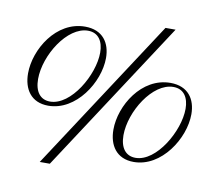

<svg xmlns="http://www.w3.org/2000/svg" viewBox="-90 -873 1212 1070"><g transform="rotate(10 516.5 -338.5)"><path d="M201.2 90.8H258.3L818.8 -766.6H761.7ZM192.9 -226.1C350.1 -226.1 464.4 -406.2 464.4 -543.5C464.4 -627.9 420.9 -695.8 319.8 -695.8C156.7 -695.8 51.3 -520.5 51.3 -384.3C51.3 -296.4 94.7 -226.1 192.9 -226.1ZM198.7 -250.5C144 -250.5 111.8 -291 111.8 -363.3C111.8 -497.1 222.2 -676.3 339.8 -676.3C399.4 -676.3 427.2 -630.4 427.2 -567.4C427.2 -441.9 317.9 -250.5 198.7 -250.5ZM716.3 0C873 0 987.3 -180.2 987.3 -317.4C987.3 -401.9 943.8 -469.7 842.8 -469.7C679.7 -469.7 574.2 -294.4 574.2 -158.2C574.2 -70.3 618.2 0 716.3 0ZM722.2 -24.4C667.5 -24.4 634.8 -64.9 634.8 -137.2C634.8 -271 745.1 -450.2 862.8 -450.2C922.9 -450.2 950.2 -404.3 950.2 -341.3C950.2 -216.3 840.8 -24.4 722.2 -24.4Z"/></g></svg>

Font: Petit Formal Script
Style: Regular
Weight: 400
Designer: Pablo Impallari, Brenda Gallo, Rodrigo Fuenzalida
Foundry: Pablo Impallari, Brenda Gallo, Rodrigo Fuenzalida
Version: Version 1.001